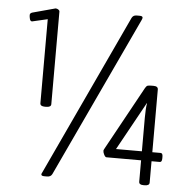

<svg xmlns="http://www.w3.org/2000/svg" viewBox="-51 -753 772 806"><g transform="rotate(5 335.0 -349.5)"><path d="M142 -288Q122 -288 122 -301V-655L57 -640Q50 -640 47.5 -649Q45 -658 45 -666Q45 -674 55 -677L151 -703Q157 -703 162.5 -699.5Q168 -696 168 -691V-301Q168 -288 147 -288ZM165 3Q152 3 152 -4Q152 -7 156 -14L472 -691Q478 -703 492 -703H505Q518 -703 518 -696Q518 -692 515 -686L198 -9Q192 3 177 3ZM582 4Q564 4 564 -9V-99H418Q413 -99 408 -108.5Q403 -118 403 -125Q403 -128 405 -131.5Q407 -135 409 -139L554 -403Q559 -412 564.5 -413.5Q570 -415 581 -415H589Q608 -415 608 -401V-137H643Q652 -137 652 -122V-115Q652 -99 643 -99H608V-9Q608 4 588 4ZM568 -339 567 -340 455 -137H564V-279Q564 -298 565 -314.5Q566 -331 568 -339Z"/></g></svg>

Font: Asap Condensed Light
Style: Regular
Weight: 300
Width: 3
Designer: Pablo Cosgaya
Foundry: Omnibus-Type
Version: Version 3.001; ttfautohint (v1.8.4.7-5d5b)